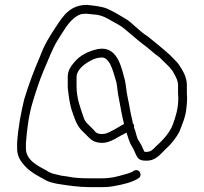

<svg xmlns="http://www.w3.org/2000/svg" viewBox="-20 -628 834 785"><path d="M487 -121C469.9 -112.5 452.8 -99.9 435 -92C425.2 -86.6 412 -80 398.5 -80C378.7 -80 371.1 -85.6 363 -97L334 -126C330 -130.7 326.7 -136 324 -142C310.6 -182.1 293 -222.9 293 -275V-314C293 -334.9 313.6 -356.4 328 -366C345.4 -378.2 369.2 -393 397 -393C413.6 -393 423.4 -377 430 -367C441.7 -343.7 447.8 -318.3 456 -291C460.4 -268.8 460.7 -247.1 466 -226C472.1 -192.5 478.8 -153.9 487 -121ZM528 -106C529.7 -114.3 527.3 -119.7 523 -124L521 -136C517 -152 513.7 -167 511 -183C506.3 -213.6 497.7 -242.3 495 -275L491 -299C477 -350.2 462.5 -429 397 -429C391.7 -429 385.3 -428.3 378 -427C339 -418.3 305.9 -400.3 284 -374C270.5 -357.7 257 -340.7 257 -314V-275C257 -267.7 257.7 -260.3 259 -253C263 -217.1 268.1 -188.5 280 -158C290.6 -126.3 301.3 -105 323 -86L336 -73C347.1 -61.9 357.4 -51.2 374 -47C422.9 -33.7 456 -66.7 487 -80L497 -86C503.8 -67.8 509 -45 519 -30C527.7 -17 532.3 -1.4 540 12C548 26 559.4 29 579 29C609.1 29 626.1 12.9 642 -3L658 -19C679.3 -37.9 700.9 -64.8 714 -91C724.7 -119.5 738.8 -149.4 742 -185L744 -205C744.7 -213 745 -220.7 745 -228C744.3 -234.7 744 -240.7 744 -246V-279C744 -314.9 726.9 -339.6 712 -363C702.6 -376.5 686.3 -390.5 675 -403C648 -427.6 611.4 -457.3 583 -480C563.3 -491.8 549.6 -505.5 532 -520.5C519.6 -531 505.7 -545.1 492 -552C468.8 -566.5 442.9 -581.5 417 -593C394.4 -602 364.7 -604.8 336 -608C267.4 -608 239.3 -564.5 211 -522C185.4 -483.5 161 -445.2 144 -398C120.1 -343.1 96.9 -281.8 79 -222C65.3 -164.5 54.7 -110.3 50 -45V-21C50 12.1 65.3 32.7 82.5 51.5C106.3 77.6 139.1 93.3 171 111C185.1 117.4 206.3 122.5 224 125C260.1 130.6 302.2 137 345 137H398C417 137 433.9 135.7 450 132C483.1 126.5 522.8 116.5 546 101C560.2 92.9 555.7 71.8 541.5 68C529.1 64.7 522 76 512 78C508 80 500.7 82.3 490 85C460.3 93.7 434.8 101 398 101H345C316.2 101 283 99.8 258 94L230 90C221.3 88 213 86 205 84C189.1 81.1 180.3 75.4 168 68C136.2 50.7 86 27.5 86 -21V-44C90.7 -104.6 98.2 -159.2 114 -212C126.7 -254.3 142.5 -301.8 159 -341C177.8 -382.8 192.9 -427.4 216 -464C236.5 -495.6 255.2 -531.7 283 -554C290 -560.1 306.7 -571 318 -571C323.3 -571.7 328.7 -572 334 -572C339.3 -571.3 345.3 -570.7 352 -570L372 -568C399 -565 418.5 -553.1 438.5 -541.5C456.6 -531 473.7 -523.4 489 -510C513.7 -490.2 536 -469.5 561 -450C581.3 -436.5 611.2 -407.5 633 -393L649 -377C664.9 -361.1 682.7 -347 692 -326C699.2 -313.1 708 -298.4 708 -279V-246C708 -240 708.3 -233.7 709 -227C709 -185.1 698.5 -150.6 687 -120L681 -106C666 -76.1 640.5 -49.8 616 -28C607.1 -17.9 595.9 -7 579 -7H571L565 -19C560.1 -30.5 555.8 -39.7 549 -50C537.3 -64.6 536.6 -88.8 528 -106Z"/></svg>

Font: CiSf OpenHand
Style: Regular
Weight: 400
Foundry: Cannot Into Space Fonts
Version: Version 0.7892